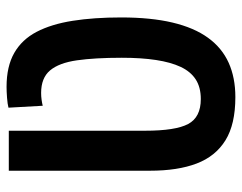

<svg xmlns="http://www.w3.org/2000/svg" viewBox="-98 -642 755 600"><g transform="rotate(-90 280.0 -342.5)"><path d="M276 15Q191 15 141 -16Q91 -47 68.5 -106Q46 -165 46 -252V-693H171V-267Q171 -172 192 -132.5Q213 -93 270 -93Q307 -93 331.5 -109Q356 -125 370.5 -156Q385 -187 392 -233Q399 -279 399 -340Q399 -424 391 -480Q383 -536 359.5 -564Q336 -592 289 -592Q278 -592 267.5 -590.5Q257 -589 249 -587L243 -694Q254 -697 274 -698.5Q294 -700 308 -700Q372 -700 414 -676Q456 -652 480 -606Q504 -560 514.5 -493.5Q525 -427 525 -342Q525 -249 509 -181.5Q493 -114 461.5 -70.5Q430 -27 383.5 -6Q337 15 276 15Z"/></g></svg>

Font: Ubuntu Sans Mono SemiBold
Style: Regular
Weight: 600
Monospace: yes
Designer: Dalton Maag Ltd
Foundry: Dalton Maag Ltd
Version: Version 1.006